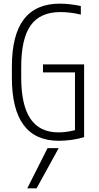

<svg xmlns="http://www.w3.org/2000/svg" viewBox="-20 -760 540 1050"><path d="M180 270H129L240 50H301ZM302 10Q45 10 45 -335V-395Q45 -569 110.5 -654.5Q176 -740 307 -740Q335 -740 365 -736.5Q395 -733 422 -727V-680Q395 -687 365.5 -690.5Q336 -694 310 -694Q200 -694 148 -621.5Q96 -549 96 -393V-337Q96 -185 146.5 -110.5Q197 -36 300 -36Q327 -36 356.5 -41Q386 -46 413 -55L390 -31V-364H215V-408H440V-10Q408 0 371 5Q334 10 302 10Z"/></svg>

Font: M PLUS Code Latin Light
Style: Regular
Weight: 300
Designer: Coji Morishita
Foundry: UNDERFOREST DESIGN
Version: Version 1.002; ttfautohint (v1.8.3)